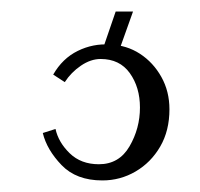

<svg xmlns="http://www.w3.org/2000/svg" viewBox="-20 -20 346 332"><path d="M157 292Q112 292 86.5 265.5Q61 239 54 210L76 203Q81 226 100.5 245Q120 264 151 264Q186 264 204 233Q222 202 222 166Q222 131 204.5 106.5Q187 82 154 82Q137 82 120 93.5Q103 105 92 122L72 109Q88 81 114.5 68Q141 55 170 57Q199 58 222 73Q245 88 259 113Q273 138 273 169Q273 206 257 233.5Q241 261 214.5 276.5Q188 292 157 292ZM185 70 157 67 180 0H210Z"/></svg>

Font: Baskervville
Style: Regular
Weight: 400
Designer: Alexis Faudot, Rémi Forte, Morgane Pierson, Rafael Ribas, Tanguy Vanlaeys, Rosalie Wagner, Thomas Huot-Marchand
Foundry: ANRT
Version: Version 1.100